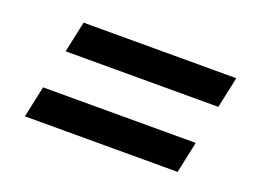

<svg xmlns="http://www.w3.org/2000/svg" viewBox="-60 -587 714 540"><g transform="rotate(20 297.5 -317.0)"><path d="M569 -469 549 -376H92L112 -469ZM47 -165 67 -259H524L504 -165Z"/></g></svg>

Font: Nacelle Bold
Style: Italic
Weight: 700
Italic angle: -12°
Designer: Sora Sagano
Foundry: Sora Sagano
Version: Version 1.000;FEAKit 1.0